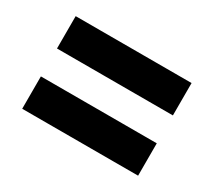

<svg xmlns="http://www.w3.org/2000/svg" viewBox="-81 -636 741 665"><g transform="rotate(30 289.5 -304.0)"><path d="M57.6 -118.5V-247.9Q109.2 -247.9 157.2 -247.9Q205.2 -247.9 247.4 -247.9H331.2Q373.6 -247.9 421.7 -247.9Q469.8 -247.9 521.1 -247.9V-118.5Q469.8 -118.5 421.7 -118.5Q373.6 -118.5 331.2 -118.5H247.4Q205.2 -118.5 157.2 -118.5Q109.2 -118.5 57.6 -118.5ZM57.6 -359.5V-488.9Q109.2 -488.9 157.2 -488.9Q205.2 -488.9 247.4 -488.9H331.2Q373.6 -488.9 421.7 -488.9Q469.8 -488.9 521.1 -488.9V-359.5Q469.8 -359.5 421.7 -359.5Q373.6 -359.5 331.2 -359.5H247.4Q205.2 -359.5 157.2 -359.5Q109.2 -359.5 57.6 -359.5Z"/></g></svg>

Font: Commissioner Thin
Style: Regular
Weight: 100
Designer: Kostas Bartsokas
Foundry: Kostas Bartsokas
Version: Version 1.001;gftools[0.9.23]